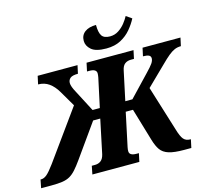

<svg xmlns="http://www.w3.org/2000/svg" viewBox="-186 -1097 1386 1252"><g transform="rotate(-15 507.0 -471.0)"><path d="M-59 0 -48 -56H-43Q-24 -56 -4.5 -72.5Q15 -89 48 -134L288 -467L226 -573Q202 -614 170.5 -636.5Q139 -659 97 -659L109 -714H378L366 -659Q328 -659 313.5 -646.5Q299 -634 299 -614Q299 -591 323 -548L397 -406H446L488 -601Q491 -617 491 -628Q491 -658 443 -658H427L439 -714H756L744 -658H723Q699 -658 682.5 -645.5Q666 -633 660 -603L618 -406H666L801 -548Q832 -580 844.5 -598Q857 -616 857 -632Q857 -646 845 -652.5Q833 -659 805 -659L817 -714H1073L1061 -659Q1037 -659 1017.5 -650.5Q998 -642 975.5 -623.5Q953 -605 921 -573L793 -448L887 -145Q902 -93 918 -74.5Q934 -56 962 -56H967L955 0H906Q840 0 803.5 -11.5Q767 -23 748.5 -49Q730 -75 717 -120L652 -339H603L555 -113Q553 -105 552.5 -98Q552 -91 552 -86Q552 -56 600 -56H616L604 0H287L298 -56H320Q343 -56 359.5 -68.5Q376 -81 383 -111L431 -339H383L223 -114Q198 -79 178 -56.5Q158 -34 136.5 -21.5Q115 -9 85 -4.5Q55 0 11 0ZM589 -770Q518 -770 488 -796Q458 -822 458 -856Q458 -894 486 -915Q514 -936 562 -936Q562 -885 577 -862.5Q592 -840 632 -840Q664 -840 690 -857Q716 -874 734.5 -897.5Q753 -921 764 -942L802 -916Q784 -881 756 -847.5Q728 -814 687 -792Q646 -770 589 -770Z"/></g></svg>

Font: Noto Serif SemiCondensed ExtraBold
Style: Italic
Weight: 800
Width: 4
Italic angle: -12°
Designer: Monotype Design Team
Foundry: Monotype Imaging Inc.
Version: Version 2.014; ttfautohint (v1.8.4.7-5d5b)